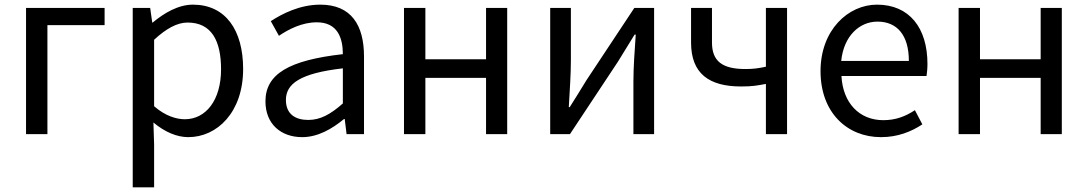

<svg xmlns="http://www.w3.org/2000/svg" viewBox="-20 -577 4681 826"><path d="M92 0H184V-469H430V-543H92Z M551 229H643V45L640 -50C689 -9 741 13 790 13C914 13 1026 -94 1026 -280C1026 -448 950 -557 810 -557C747 -557 686 -521 637 -480H635L626 -543H551ZM775 -64C739 -64 691 -78 643 -120V-406C695 -454 742 -480 787 -480C891 -480 931 -400 931 -279C931 -145 865 -64 775 -64Z M1280 13C1347 13 1408 -22 1460 -65H1463L1471 0H1546V-334C1546 -469 1491 -557 1358 -557C1270 -557 1194 -518 1145 -486L1180 -423C1223 -452 1280 -481 1343 -481C1432 -481 1455 -414 1455 -344C1224 -318 1122 -259 1122 -141C1122 -43 1189 13 1280 13ZM1306 -61C1252 -61 1210 -85 1210 -147C1210 -217 1272 -262 1455 -283V-132C1402 -85 1358 -61 1306 -61Z M1718 0H1810V-242H2071V0H2162V-543H2071V-322H1810V-543H1718Z M2347 0H2432L2638 -311C2658 -344 2689 -394 2710 -428H2715C2710 -357 2705 -285 2705 -227V0H2794V-543H2709L2503 -232C2483 -199 2452 -149 2431 -116H2427C2431 -186 2436 -259 2436 -316V-543H2347Z M3275 0H3366V-543H3275V-290C3243 -283 3219 -280 3187 -280C3087 -280 3043 -314 3043 -394V-543H2953V-394C2953 -260 3031 -205 3168 -205C3218 -205 3237 -209 3275 -216Z M3770 13C3843 13 3901 -11 3948 -42L3916 -103C3875 -76 3833 -60 3780 -60C3677 -60 3606 -134 3600 -250H3966C3968 -264 3970 -282 3970 -302C3970 -457 3892 -557 3753 -557C3629 -557 3510 -448 3510 -271C3510 -92 3625 13 3770 13ZM3599 -315C3610 -423 3678 -484 3755 -484C3840 -484 3890 -425 3890 -315Z M4104 0H4196V-242H4457V0H4548V-543H4457V-322H4196V-543H4104Z"/></svg>

Font: ChiuKong Gothic CL
Style: Regular
Weight: 400
Designer: Ryoko NISHIZUKA 西塚涼子 (kana, bopomofo & ideographs); Paul D. Hunt (Latin, Greek & Cyrillic); Sandoll Communications 산돌커뮤니
Foundry: Adobe
Version: Version 1.300